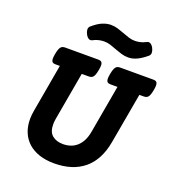

<svg xmlns="http://www.w3.org/2000/svg" viewBox="-140 -884 918 1006"><g transform="rotate(20 318.5 -381.0)"><path d="M105.5 -479.5Q97.2 -479.5 91.8 -481.4Q86.4 -483.4 83.5 -488.8Q80.6 -494.1 80.6 -503.9Q80.6 -513.7 83.5 -529.3Q86.4 -544.9 89.8 -554.7Q93.3 -564.5 97.9 -570.1Q102.5 -575.7 108.6 -577.6Q114.7 -579.6 123 -579.6H305.7Q314 -579.6 319.3 -577.6Q324.7 -575.7 327.6 -570.1Q330.6 -564.5 330.6 -554.7Q330.6 -544.9 327.6 -529.3Q324.7 -513.7 321.3 -503.9Q317.9 -494.1 313.2 -488.8Q308.6 -483.4 302.5 -481.4Q296.4 -479.5 288.1 -479.5H250.5L203.1 -211.4Q200.2 -194.3 200.2 -180.7Q200.2 -138.7 222.9 -119.4Q245.6 -100.1 283.2 -100.1Q305.2 -100.1 324.5 -106.4Q343.8 -112.8 359.4 -126.5Q375 -140.1 386 -161.1Q397 -182.1 402.3 -211.4L449.7 -479.5H412.1Q403.8 -479.5 398.4 -481.4Q393.1 -483.4 390.1 -488.8Q387.2 -494.1 387.2 -503.9Q387.2 -513.7 390.1 -529.3Q393.1 -544.9 396.5 -554.7Q399.9 -564.5 404.5 -570.1Q409.2 -575.7 415.3 -577.6Q421.4 -579.6 429.7 -579.6H612.3Q620.6 -579.6 626 -577.6Q631.3 -575.7 634.3 -570.1Q637.2 -564.5 637.2 -554.7Q637.2 -544.9 634.3 -529.3Q631.3 -513.7 627.9 -503.9Q624.5 -494.1 619.9 -488.8Q615.2 -483.4 609.1 -481.4Q603 -479.5 594.7 -479.5H571.8L521.5 -196.8Q502.9 -93.8 439.7 -41.5Q376.5 10.7 273.4 10.7Q228 10.7 191.7 -1.2Q155.3 -13.2 129.6 -35.9Q104 -58.6 90.3 -91.3Q76.7 -124 76.7 -165Q76.7 -187 81.1 -211.4L128.4 -479.5ZM452.6 -737.3Q465.8 -737.3 481.2 -740.7Q496.6 -744.1 512.2 -752.4Q523.4 -758.8 533.2 -753.4Q543 -748 550.3 -734.4Q557.1 -721.7 557.6 -709.2Q558.1 -696.8 548.3 -689Q519 -664.6 495.1 -654.1Q471.2 -643.6 449.2 -643.6Q428.7 -643.6 410.2 -649.2Q391.6 -654.8 374 -661.6Q356.4 -668.5 339.1 -674.1Q321.8 -679.7 303.7 -679.7Q289.6 -679.7 274.2 -676.3Q258.8 -672.9 243.2 -664.6Q232.4 -658.7 222.9 -664.1Q213.4 -669.4 206.1 -683.1Q199.2 -695.8 198.5 -708Q197.8 -720.2 207 -728Q236.3 -753.4 260.7 -763.4Q285.2 -773.4 307.1 -773.4Q327.1 -773.4 345.7 -767.8Q364.3 -762.2 381.8 -755.4Q399.4 -748.5 417 -742.9Q434.6 -737.3 452.6 -737.3Z"/></g></svg>

Font: Courier Prime
Style: Bold Italic
Weight: 700
Monospace: yes
Designer: Alan Dague-Greene
Foundry: Quote-Unquote Apps
Version: Version 1.202